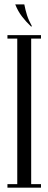

<svg xmlns="http://www.w3.org/2000/svg" viewBox="-20 -860 222 880"><path d="M59.1 -699H122.9V0H59.1ZM14.1 -683V-699H59.1V-683ZM122.9 -683V-699H167.9V-683ZM122.9 0V-16H167.9V0ZM14.1 0V-16H59.1V0ZM121.8 -739Q99.1 -760.5 80.8 -784.4Q62.4 -808.2 49.8 -839.9H91.4Q96.4 -813.8 103.8 -790.4Q111.1 -767.1 126.8 -739Z"/></svg>

Font: Emberly Black
Style: Regular
Weight: 900
Designer: Rajesh Rajput
Foundry: Rajesh Rajput
Version: Version 1.000